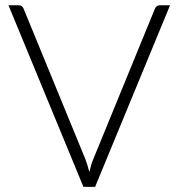

<svg xmlns="http://www.w3.org/2000/svg" viewBox="-20 -728 696 748"><path d="M13 -707.5H53.5Q60.5 -707.5 65 -703.8Q69.5 -700 72 -694L313 -107Q317 -96 321 -83.5Q325 -71 328 -58Q331 -71 334.8 -83.5Q338.5 -96 343 -107L583.5 -694Q585.5 -699.5 590.5 -703.5Q595.5 -707.5 602.5 -707.5H642.5L350.5 0H305Z"/></svg>

Font: Lato Light
Style: Regular
Weight: 300
Designer: Lukasz Dziedzic
Foundry: tyPoland Lukasz Dziedzic
Version: Version 2.007; 2014-02-27